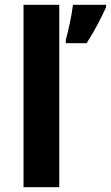

<svg xmlns="http://www.w3.org/2000/svg" viewBox="-20 -780 462 800"><path d="M227 0V-760H78V0ZM422 -750V-760H284C279 -717 265 -652 254 -613V-600H341C375 -653 402 -706 422 -750Z"/></svg>

Font: Noto Sans Gunjala Gondi
Style: Bold
Weight: 700
Designer: Ek Type
Foundry: Ek Type
Version: Version 1.004